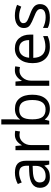

<svg xmlns="http://www.w3.org/2000/svg" viewBox="1096 -1896 810 3043"><g transform="rotate(-90 1501.5 -375.0)"><path d="M231.9 -57.1Q307.6 -57.1 350.8 -98.6Q394 -140.1 394 -214.8V-263.2L313 -259.8Q216.3 -256.3 173.6 -229.7Q130.9 -203.1 130.9 -153.3Q130.9 -57.6 231.9 -57.1ZM475.1 -365.2V0H415L398.9 -76.2H395Q355 -25.9 315.2 -8.1Q275.4 9.8 206.1 9.8Q136.7 9.8 91.3 -31.2Q45.9 -72.3 45.9 -147.9Q45.9 -310.1 305.2 -317.9L396 -320.8V-354Q396 -417 368.9 -447Q341.8 -477.1 278.3 -477.1Q214.8 -477.1 130.9 -436L106 -498Q190.4 -543.9 286.6 -543.9Q382.8 -543.9 429 -501.5Q475.1 -459 475.1 -365.2Z M886.2 -544.9Q921.9 -544.9 950.2 -539.1L939 -463.9Q905.8 -471.2 880.4 -471.2Q815.4 -471.2 769.3 -418.5Q723.1 -365.7 723.1 -287.1V0H642.1V-535.2H709L718.3 -436H722.2Q784.2 -544.9 886.2 -544.9Z M1289.6 -58.1Q1437.5 -58.1 1437.5 -269Q1437.5 -373.5 1401.1 -424.8Q1364.7 -476.1 1284.7 -476.1Q1204.6 -476.1 1168 -428.5Q1131.3 -380.9 1131.3 -268.1Q1131.3 -155.3 1168.9 -106.7Q1206.5 -58.1 1289.6 -58.1ZM1131.3 -68.8H1125.5L1108.4 0H1050.3V-759.8H1131.3V-575.2Q1131.3 -513.2 1127.4 -463.9H1131.3Q1188 -543.9 1296.4 -543.9Q1404.8 -543.9 1463.1 -471.9Q1521.5 -399.9 1521.5 -268.1Q1521.5 -136.2 1462.6 -63.2Q1403.8 9.8 1296.4 9.8Q1189 9.8 1131.3 -68.8Z M1907.2 -544.9Q1942.9 -544.9 1971.2 -539.1L1960 -463.9Q1926.8 -471.2 1901.4 -471.2Q1836.4 -471.2 1790.3 -418.5Q1744.1 -365.7 1744.1 -287.1V0H1663.1V-535.2H1730L1739.3 -436H1743.2Q1805.2 -544.9 1907.2 -544.9Z M2107.4 -318.8H2387.2Q2387.2 -395.5 2353 -436.3Q2318.8 -477.1 2254.9 -477.1Q2190.9 -477.1 2152.6 -435.1Q2114.3 -393.1 2107.4 -318.8ZM2277.3 9.8Q2158.7 9.8 2090.1 -62.5Q2021.5 -134.8 2021.5 -263.7Q2021.5 -392.6 2085.2 -468.8Q2148.9 -544.9 2252.9 -544.9Q2356.9 -544.9 2415.5 -478.8Q2474.1 -412.6 2474.1 -304.2V-252.9H2105.5Q2107.9 -158.7 2153.3 -109.9Q2198.7 -61 2282.7 -61Q2366.7 -61 2451.2 -97.2V-24.9Q2408.2 -6.3 2369.9 1.7Q2331.5 9.8 2277.3 9.8Z M2879.4 -139.2Q2879.4 -170.4 2852.3 -192.6Q2825.2 -214.8 2748.5 -244.1Q2671.9 -273.4 2625 -304.2Q2578.1 -335 2578.1 -401.9Q2578.1 -469.2 2631.3 -507.1Q2684.6 -544.9 2774.4 -544.9Q2864.3 -544.9 2946.3 -509.8L2917.5 -443.8Q2836.9 -477.1 2775.4 -477.1Q2713.9 -477.1 2684.6 -458.7Q2655.3 -440.4 2655.3 -414.1Q2655.3 -387.7 2666.3 -372.6Q2677.2 -357.4 2701.9 -343.8Q2726.6 -330.1 2808.6 -299.8Q2890.6 -269.5 2924.1 -234.4Q2957.5 -199.2 2957.5 -146Q2957.5 -71.3 2901.9 -30.8Q2846.2 9.8 2742.7 9.8Q2639.2 9.8 2579.6 -23.9V-99.1Q2662.6 -57.1 2747.6 -57.1Q2879.4 -57.1 2879.4 -139.2Z"/></g></svg>

Font: OpenSans-Regular
Style: Regular
Weight: 400
Foundry: Ascender Corporation
Version: Version 1.10